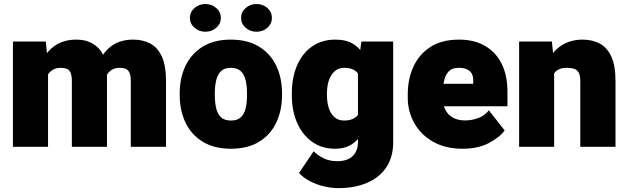

<svg xmlns="http://www.w3.org/2000/svg" viewBox="-20 -737 3152 964"><path d="M221.2 0H44.9V-528.3H210L221.2 -415.5ZM160.2 -276.9Q159.7 -353 182.6 -411.9Q205.6 -470.7 251.2 -504.4Q296.9 -538.1 363.8 -538.1Q432.1 -538.1 474.6 -494.9Q517.1 -451.7 517.1 -352.5V0H340.8V-327.6Q340.8 -357.9 334.2 -372.6Q327.6 -387.2 314.9 -391.8Q302.2 -396.5 283.7 -396.5Q264.2 -396.5 248.5 -388.4Q232.9 -380.4 221.9 -365Q210.9 -349.6 205.3 -328.1Q199.7 -306.6 199.7 -280.3ZM448.7 -270.5Q448.2 -349.1 470.2 -409.4Q492.2 -469.7 536.9 -503.9Q581.5 -538.1 648.4 -538.1Q696.8 -538.1 733.9 -518.8Q771 -499.5 792.2 -453.9Q813.5 -408.2 813.5 -329.6V0H636.7V-329.6Q636.7 -358.4 629.9 -372.6Q623 -386.7 610.6 -391.6Q598.1 -396.5 580.1 -396.5Q558.6 -396.5 543 -387.5Q527.3 -378.4 517.1 -361.6Q506.8 -344.7 501.7 -321.3Q496.6 -297.9 496.6 -269.5Z M882.3 -268.6Q882.3 -346.2 911.6 -407Q940.9 -467.8 998 -502.9Q1055.2 -538.1 1138.7 -538.1Q1223.1 -538.1 1280.5 -502.9Q1337.9 -467.8 1366.9 -407Q1396 -346.2 1396 -268.6V-259.3Q1396 -182.1 1366.9 -121.1Q1337.9 -60.1 1280.8 -25.1Q1223.6 9.8 1139.6 9.8Q1055.7 9.8 998.3 -25.1Q940.9 -60.1 911.6 -121.1Q882.3 -182.1 882.3 -259.3ZM1058.6 -259.3Q1058.6 -223.1 1065.2 -194.1Q1071.8 -165 1089.4 -148.4Q1106.9 -131.8 1139.6 -131.8Q1171.9 -131.8 1189.5 -148.4Q1207 -165 1213.6 -194.1Q1220.2 -223.1 1220.2 -259.3V-268.6Q1220.2 -303.7 1213.6 -332.8Q1207 -361.8 1189.5 -379.2Q1171.9 -396.5 1138.7 -396.5Q1106.4 -396.5 1089.1 -379.2Q1071.8 -361.8 1065.2 -332.8Q1058.6 -303.7 1058.6 -268.6ZM1268.1 -577.6Q1236.3 -577.6 1213.4 -597.7Q1190.4 -617.7 1190.4 -647.5Q1190.4 -676.8 1213.4 -696.8Q1236.3 -716.8 1268.1 -716.8Q1299.8 -716.8 1322.5 -696.8Q1345.2 -676.8 1345.2 -647.5Q1345.2 -617.7 1322.5 -597.7Q1299.8 -577.6 1268.1 -577.6ZM1011.2 -577.6Q979.5 -577.6 956.5 -597.7Q933.6 -617.7 933.6 -647.5Q933.6 -676.8 956.5 -696.8Q979.5 -716.8 1011.2 -716.8Q1043 -716.8 1065.9 -696.8Q1088.9 -676.8 1088.9 -647.5Q1088.9 -617.7 1065.9 -597.7Q1043 -577.6 1011.2 -577.6Z M1679.2 207.5Q1644 207.5 1606.7 198.7Q1569.3 189.9 1536.4 172.9Q1503.4 155.8 1481.4 131.3L1554.7 22.5Q1573.2 41.5 1603.3 56.9Q1633.3 72.3 1673.3 72.3Q1724.1 72.3 1750.7 46.6Q1777.3 21 1777.3 -24.9V-401.4L1794.4 -528.3H1954.1V-22.9Q1954.1 51.3 1919.7 102.8Q1885.3 154.3 1823.2 180.9Q1761.2 207.5 1679.2 207.5ZM1662.6 9.8Q1595.7 9.8 1546.9 -25.1Q1498 -60.1 1471.7 -120.6Q1445.3 -181.2 1445.3 -257.8V-268.1Q1445.3 -348.1 1471.7 -408.9Q1498 -469.7 1547.1 -503.9Q1596.2 -538.1 1663.6 -538.1Q1718.8 -538.1 1753.7 -516.4Q1788.6 -494.6 1809.3 -456.3Q1830.1 -418 1841.6 -367.4Q1853 -316.9 1861.3 -259.8V-259.3Q1850.1 -188.5 1828.1 -127.2Q1806.2 -65.9 1766.4 -28.1Q1726.6 9.8 1662.6 9.8ZM1708 -131.8Q1741.7 -131.8 1762.2 -146Q1782.7 -160.2 1791.5 -187Q1800.3 -213.9 1797.9 -251.5V-268.1Q1799.3 -301.8 1794.7 -326.2Q1790 -350.6 1779.1 -366Q1768.1 -381.3 1750.7 -388.9Q1733.4 -396.5 1709 -396.5Q1680.7 -396.5 1661.1 -379.9Q1641.6 -363.3 1631.6 -334.5Q1621.6 -305.7 1621.6 -268.1V-257.8Q1621.6 -222.2 1631.1 -193.6Q1640.6 -165 1659.7 -148.4Q1678.7 -131.8 1708 -131.8Z M2303.2 9.8Q2215.3 9.8 2153.6 -25.9Q2091.8 -61.5 2059.6 -119.9Q2027.3 -178.2 2027.3 -246.1V-264.2Q2027.3 -339.8 2055.7 -402.1Q2084 -464.4 2141.1 -501.2Q2198.2 -538.1 2284.7 -538.1Q2361.3 -538.1 2415.5 -506.6Q2469.7 -475.1 2498.8 -416.7Q2527.8 -358.4 2527.8 -277.3V-203.6H2093.3V-316.4H2356V-330.6Q2356.4 -353.5 2348.1 -368.2Q2339.8 -382.8 2323.5 -389.6Q2307.1 -396.5 2283.2 -396.5Q2249 -396.5 2231.9 -377.4Q2214.8 -358.4 2209 -328.4Q2203.1 -298.3 2203.1 -264.2V-246.1Q2203.1 -210.9 2216.3 -185.3Q2229.5 -159.7 2254.6 -146Q2279.8 -132.3 2314.9 -132.3Q2347.2 -132.3 2379.6 -143.6Q2412.1 -154.8 2434.6 -183.1L2513.7 -82Q2489.3 -47.9 2434.8 -19Q2380.4 9.8 2303.2 9.8Z M2762.2 0H2586.4V-528.3H2751L2762.2 -415.5ZM2701.2 -276.9Q2700.7 -360.8 2726.1 -419.2Q2751.5 -477.5 2797.6 -507.8Q2843.8 -538.1 2904.8 -538.1Q2953.6 -538.1 2990.7 -518.6Q3027.8 -499 3049.1 -453.6Q3070.3 -408.2 3070.3 -329.6V0H2893.6V-330.1Q2893.6 -358.4 2885.5 -372.6Q2877.4 -386.7 2862.1 -391.6Q2846.7 -396.5 2824.2 -396.5Q2800.8 -396.5 2784.9 -388.4Q2769 -380.4 2759.5 -365Q2750 -349.6 2745.8 -328.1Q2741.7 -306.6 2741.7 -280.3Z"/></svg>

Font: Heebo Black
Style: Regular
Weight: 900
Designer: Oded Ezer
Foundry: Ezer Type House
Version: Version 3.100